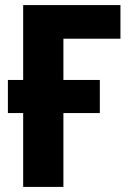

<svg xmlns="http://www.w3.org/2000/svg" viewBox="-20 -734 508 754"><path d="M453 -714V-582H229V-420H372V-290H229V0H71V-290H11V-420H71V-714Z"/></svg>

Font: Noto Sans Condensed ExtraBold
Style: Regular
Weight: 800
Width: 3
Designer: Monotype Design Team
Foundry: Monotype Imaging Inc.
Version: Version 2.013; ttfautohint (v1.8.4.7-5d5b)